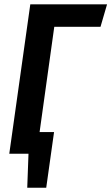

<svg xmlns="http://www.w3.org/2000/svg" viewBox="-20 -711 515 888"><path d="M444.8 -586.9H231L163.1 -100.1H230L193.8 157.2H106L111.8 0H22.9L120.1 -690.9H475.1Z"/></svg>

Font: Fira Sans Compressed Medium
Style: Italic
Weight: 500
Width: 3
Italic angle: -8°
Designer: Carrois Corporate & Edenspiekermann AG
Foundry: Carrois Corporate GbR & Edenspiekermann AG
Version: Version 4.203;PS 004.203;hotconv 1.0.88;makeotf.lib2.5.64775